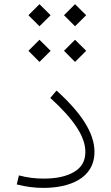

<svg xmlns="http://www.w3.org/2000/svg" viewBox="-20 -893 531 917"><path d="M338.4 -767.6 391.6 -820.3 338.4 -873 285.6 -820.3ZM168.5 -767.6 221.7 -820.3 168.5 -873 115.7 -820.3ZM168.5 -597.2 221.7 -650.4 168.5 -703.1 115.7 -650.4ZM338.4 -597.2 391.6 -650.4 338.4 -703.1 285.6 -650.4ZM431.2 -168C431.2 -257.3 368.7 -353.5 250 -460.4L220.2 -425.3C332 -323.7 387.7 -241.2 387.7 -167.5C387.7 -125 370.1 -93.3 334.5 -72.3C298.8 -50.8 250.5 -40 188.5 -40C150.9 -40 113.3 -43.9 70.3 -55.2L60.1 -12.2C104.5 -0.5 146.5 4.4 188 4.4C306.2 4.4 431.2 -37.6 431.2 -168Z"/></svg>

Font: Estedad ExtraLight
Style: Regular
Weight: 200
Designer: Amin Abedi
Version: Version 7.3